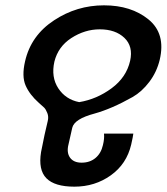

<svg xmlns="http://www.w3.org/2000/svg" viewBox="-20 -420 625 720"><path d="M472 122Q455 195 395.5 237.5Q336 280 259 280Q185 280 154 248.5Q123 217 134 150Q142 109 147 86L159 34Q163 18 157.5 4Q152 -10 145.5 -16.5Q139 -23 126 -34Q91 -65 76 -99.5Q61 -134 74 -190Q96 -287 183 -344Q268 -400 370 -400Q472 -400 537 -347Q602 -294 579 -196Q568 -150 540 -113Q512 -76 477 -56Q399 -12 334 6Q259 26 251 59L237 121Q229 152 242.5 171Q256 190 286 190Q317 190 338 172.5Q359 155 366 124Q372 100 370 81H480Q479 91 472 122ZM468 -192Q480 -246 446.5 -278Q413 -310 354 -310Q298 -310 247 -277Q198 -245 184 -189Q171 -131 198.5 -89Q226 -47 277 -37Q343 -48 398.5 -89Q454 -130 468 -192Z"/></svg>

Font: Miedinger
Style: Bold-Italic
Weight: 700
Italic angle: -13°
Version: Version 001.000